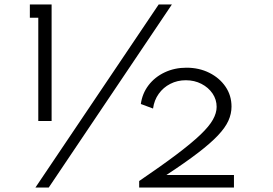

<svg xmlns="http://www.w3.org/2000/svg" viewBox="-20 -845 1230 865"><path d="M152.5 -300V-765H114.5V-825H212.5V-300ZM139.5 0 695 -825H754.5L199.5 0ZM607 0V-29.5Q708.5 -98.5 776 -149.5Q843.5 -200.5 883 -238.2Q922.5 -276 939.2 -306Q956 -336 956 -363.5Q956 -396.5 937.5 -423.8Q919 -451 887.5 -467.2Q856 -483.5 817 -483.5Q779 -483.5 747.2 -467.2Q715.5 -451 695 -422.2Q674.5 -393.5 669.5 -356L614.5 -376.5Q621 -424 649.2 -461Q677.5 -498 722 -519Q766.5 -540 820 -540Q877 -540 923 -517Q969 -494 996 -454.5Q1023 -415 1023 -364.5Q1023 -332.5 1009 -301.2Q995 -270 962 -235Q929 -200 872.2 -156.5Q815.5 -113 729.5 -56.5H1034V0Z"/></svg>

Font: Spartan Thin
Style: Regular
Weight: 400
Version: Version 1.004